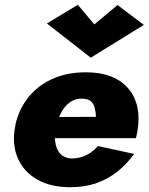

<svg xmlns="http://www.w3.org/2000/svg" viewBox="-20 -772 621 802"><path d="M130 -195H548Q551 -207 553 -218.5Q555 -230 556 -238Q565 -308 542.5 -360Q520 -412 468.5 -441Q417 -470 338 -470Q266 -470 208.5 -446.5Q151 -423 111 -380Q71 -337 52 -279Q48 -267 45.5 -255Q43 -243 41 -230Q31 -161 56.5 -106.5Q82 -52 137.5 -21Q193 10 273 10Q335 10 384 -7.5Q433 -25 472 -56.5Q511 -88 540 -129L389 -162Q376 -147 359 -135Q342 -123 321.5 -116.5Q301 -110 277 -110Q250 -112 234 -127.5Q218 -143 212.5 -169.5Q207 -196 211 -230L218 -252Q224 -281 238 -306Q252 -331 274 -346Q296 -361 325 -360Q348 -359 359.5 -349Q371 -339 375.5 -322Q380 -305 381 -284L143 -283ZM374 -670 305 -752 176 -674 359 -531 581 -668 471 -751Z"/></svg>

Font: Jost ExtraBold
Style: Italic
Weight: 800
Italic angle: -5°
Version: Version 3.710